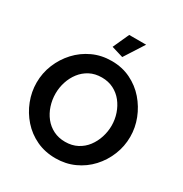

<svg xmlns="http://www.w3.org/2000/svg" viewBox="-207 -1070 1169 1229"><g transform="rotate(30 378.0 -455.0)"><path d="M377 5Q299 5 235.5 -25Q172 -55 126.5 -106.5Q81 -158 56 -222.5Q31 -287 31 -355Q31 -426 57.5 -490.5Q84 -555 130.5 -605.5Q177 -656 240.5 -685.5Q304 -715 380 -715Q457 -715 520.5 -684Q584 -653 629 -601Q674 -549 699 -485Q724 -421 724 -353Q724 -283 698 -218.5Q672 -154 625.5 -103.5Q579 -53 515.5 -24Q452 5 377 5ZM171 -355Q171 -309 185 -266Q199 -223 225.5 -189.5Q252 -156 290.5 -136.5Q329 -117 378 -117Q428 -117 467 -137.5Q506 -158 532 -192.5Q558 -227 571.5 -269.5Q585 -312 585 -355Q585 -401 570.5 -443.5Q556 -486 529.5 -519.5Q503 -553 464.5 -572.5Q426 -592 378 -592Q327 -592 288.5 -571.5Q250 -551 224 -517Q198 -483 184.5 -441Q171 -399 171 -355ZM424 -770 338 -796 392 -915H517Z"/></g></svg>

Font: Raleway Thin
Style: Bold
Weight: 700
Version: Version 4.026